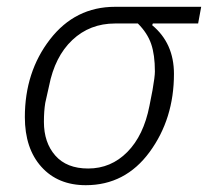

<svg xmlns="http://www.w3.org/2000/svg" viewBox="-20 -532 611 564"><path d="M562 -463H429L427 -458Q491 -405 491 -315Q491 -183 419.5 -85.5Q348 12 232 12Q150 12 101.5 -42Q53 -96 53 -188Q53 -321 127 -416.5Q201 -512 318 -512H571ZM385 -463H318Q244 -463 192.5 -414.5Q141 -366 124 -279L113 -230Q109 -206 109 -174Q109 -113 142.5 -75Q176 -37 239 -37Q306 -37 354 -85.5Q402 -134 419 -221L428 -267Q435 -307 435 -322Q435 -371 424 -403Q413 -435 385 -463Z"/></svg>

Font: IBM Plex Sans Light
Style: Italic
Weight: 300
Italic angle: -11.31°
Designer: Mike Abbink, Paul van der Laan, Pieter van Rosmalen
Foundry: Bold Monday
Version: Version 3.0